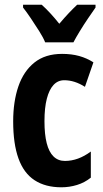

<svg xmlns="http://www.w3.org/2000/svg" viewBox="-20 -786 439 816"><path d="M241 10Q173 10 127 -20Q81 -50 58.5 -112.5Q36 -175 36 -270Q36 -354 58 -418.5Q80 -483 126 -520Q172 -557 244 -557Q284 -557 316.5 -548Q349 -539 377 -521L341 -417Q319 -431 297 -438Q275 -445 253 -445Q226 -445 207.5 -425Q189 -405 179 -366.5Q169 -328 169 -271Q169 -215 178.5 -177.5Q188 -140 207.5 -121Q227 -102 256 -102Q284 -102 311.5 -112Q339 -122 366 -142V-31Q340 -10 307.5 0Q275 10 241 10ZM172 -606Q164 -626 147 -653Q130 -680 111.5 -707.5Q93 -735 78 -754V-766H157Q174 -751 193 -730.5Q212 -710 232 -685Q255 -712 272.5 -730.5Q290 -749 308 -766H386V-754Q372 -734 354 -707.5Q336 -681 319.5 -654Q303 -627 292 -606Z"/></svg>

Font: Noto Sans Khmer ExtraCondensed
Style: Bold
Weight: 700
Width: 2
Designer: Danh Hong and the Monotype Design Team
Foundry: Monotype Imaging Inc.
Version: Version 2.004